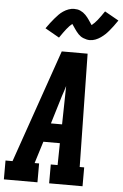

<svg xmlns="http://www.w3.org/2000/svg" viewBox="-78 -1021 682 1065"><g transform="rotate(5 263.0 -488.5)"><path d="M-15 0V-105H24L243 -735H387L398 -105H423V0H237V-105H275L277 -227H185L147 -105H172V0ZM280 -332 283 -490Q283 -504 283.5 -518Q284 -532 284 -546Q280 -532 275.5 -518Q271 -504 266 -490L218 -332ZM221 -810 142 -855Q154 -872 165 -886.5Q176 -901 186.5 -913Q197 -925 207 -935.5Q217 -946 231 -955.5Q245 -965 260.5 -970.5Q276 -976 291 -976Q301 -976 309.5 -974.5Q318 -973 326.5 -969Q335 -965 341.5 -960.5Q348 -956 355 -949Q362 -942 367 -935.5Q372 -929 376.5 -922.5Q381 -916 386 -908.5Q391 -901 395 -895Q411 -907 426.5 -926.5Q442 -946 463 -977L541 -933Q529 -915 518 -900.5Q507 -886 497 -874Q487 -862 476.5 -852Q466 -842 452.5 -832.5Q439 -823 423.5 -817Q408 -811 392 -811Q383 -811 374.5 -813Q366 -815 357 -818.5Q348 -822 341.5 -826.5Q335 -831 328 -838Q321 -845 316 -852Q311 -859 306.5 -865Q302 -871 297 -879Q292 -887 288 -892Q273 -880 257.5 -860.5Q242 -841 221 -810Z"/></g></svg>

Font: Iosevka Slab Extrabold
Style: Italic
Weight: 800
Italic angle: -9°
Monospace: yes
Designer: Belleve Invis
Foundry: Belleve Invis
Version: Version 11.1.0; ttfautohint (v1.8.3)